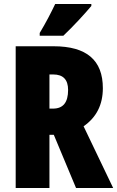

<svg xmlns="http://www.w3.org/2000/svg" viewBox="-20 -947 590 967"><path d="M440 -917V-927H258C237 -883 212 -834 180 -781V-767H299C349 -814 412 -883 440 -917ZM250 -714H59V0H229V-268H251L363 0H550L401 -311C466 -356 498 -420 498 -503C498 -644 416 -714 250 -714ZM248 -572C298 -572 323 -546 323 -494C323 -431 298 -400 247 -400H229V-572Z"/></svg>

Font: Noto Sans Myanmar ExtraCondensed Black
Style: Regular
Weight: 900
Width: 2
Designer: Monotype Design Team
Foundry: Monotype Imaging Inc.
Version: Version 2.107